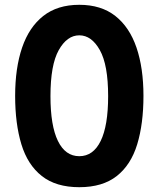

<svg xmlns="http://www.w3.org/2000/svg" viewBox="-20 -766 660 799"><path d="M310 13Q213 13 154 -33.5Q95 -80 69 -165.5Q43 -251 43 -367Q43 -483 72 -568Q101 -653 160 -699.5Q219 -746 310 -746Q401 -746 460 -699.5Q519 -653 548 -568Q577 -483 577 -367Q577 -251 551 -165.5Q525 -80 466 -33.5Q407 13 310 13ZM310 -619Q259 -619 224.5 -557.5Q190 -496 190 -366Q190 -243 221 -179.5Q252 -116 310 -116Q368 -116 399 -179.5Q430 -243 430 -366Q430 -496 395.5 -557.5Q361 -619 310 -619Z"/></svg>

Font: Kreadon
Style: Bold
Weight: 700
Designer: Reiya WATANABE
Foundry: StudioGnu
Version: Version 1.003; ttfautohint (v1.8.4.7-5d5b);gftools[0.9.32]